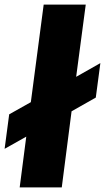

<svg xmlns="http://www.w3.org/2000/svg" viewBox="-27 -820 459 840"><path d="M-6.8 -168.9 13.2 -319.8 107.9 -373 164.1 -799.8H348.1L306.2 -483.9L412.1 -543.9L392.1 -393.1L286.1 -333L243.2 0H59.1L87.9 -222.2Z"/></svg>

Font: Cooper Hewitt
Style: Heavy Italic
Weight: 714
Designer: Village Type and Design LLC
Foundry: Cooper Hewitt Smithsonian Design Museum
Version: 1.000